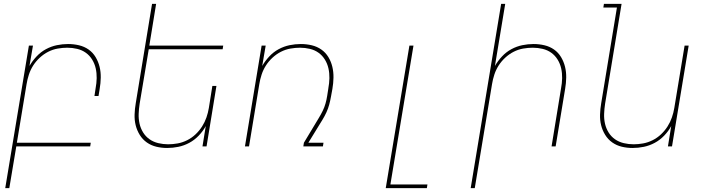

<svg xmlns="http://www.w3.org/2000/svg" viewBox="-20 -755 3640 990"><path d="M7 215 129 -520H150L132 -415Q147 -441 168.5 -464Q190 -487 217 -501.5Q244 -516 273 -522Q302 -528 331 -528Q360 -528 387.5 -521.5Q415 -515 437 -499.5Q459 -484 473 -460.5Q487 -437 493.5 -410.5Q500 -384 499.5 -355Q499 -326 494 -297L488 -260H467L473 -300Q478 -326 478.5 -352Q479 -378 473.5 -402.5Q468 -427 455 -448Q442 -469 422.5 -483Q403 -497 378 -503Q353 -509 327 -509Q303 -509 277.5 -504.5Q252 -500 228.5 -488Q205 -476 185 -457.5Q165 -439 151 -417Q137 -395 129 -370.5Q121 -346 117 -321L67 -19H448L445 0H64L28 215Z M842 8Q813 8 786 1.5Q759 -5 737 -20.5Q715 -36 700.5 -59.5Q686 -83 679.5 -109.5Q673 -136 674 -165Q675 -194 680 -223L764 -735H785L750 -520H1131L1128 -501H747L700 -220Q696 -194 695 -168Q694 -142 699.5 -117.5Q705 -93 718 -72Q731 -51 751 -37Q771 -23 796 -17Q821 -11 847 -11Q871 -11 896 -15.5Q921 -20 945 -32Q969 -44 988.5 -62.5Q1008 -81 1022 -103Q1036 -125 1044.5 -149.5Q1053 -174 1057 -199L1075 -312H1096L1045 0H1024L1041 -105Q1027 -79 1005 -56Q983 -33 956 -18.5Q929 -4 900 2Q871 8 842 8Z M1243 0 1329 -520H1350L1332 -415Q1347 -441 1368.5 -464Q1390 -487 1417 -501.5Q1444 -516 1473 -522Q1502 -528 1531 -528Q1560 -528 1587.5 -521.5Q1615 -515 1637 -499.5Q1659 -484 1673 -461Q1687 -438 1693.5 -411Q1700 -384 1699.5 -355Q1699 -326 1694 -297Q1690 -276 1686.5 -256Q1683 -236 1677.5 -215.5Q1672 -195 1663 -175.5Q1654 -156 1643 -138L1570 -19H1648L1645 0H1544L1547 -19L1624 -147Q1635 -165 1644 -183.5Q1653 -202 1658.5 -221.5Q1664 -241 1667 -260.5Q1670 -280 1673 -299V-300Q1678 -326 1678.5 -352Q1679 -378 1673.5 -402.5Q1668 -427 1655 -448Q1642 -469 1622.5 -483Q1603 -497 1578 -503Q1553 -509 1527 -509Q1503 -509 1477.5 -504.5Q1452 -500 1428.5 -488Q1405 -476 1385 -457.5Q1365 -439 1351 -417Q1337 -395 1329 -370.5Q1321 -346 1317 -321L1264 0Z M1969 215 2091 -520H2112L1993 196H2184L2181 215Z M2407 215 2564 -735H2585L2532 -415Q2547 -441 2568.5 -464Q2590 -487 2617 -501.5Q2644 -516 2673 -522Q2702 -528 2731 -528Q2760 -528 2787.5 -521.5Q2815 -515 2837 -499.5Q2859 -484 2873 -460.5Q2887 -437 2893.5 -410.5Q2900 -384 2899.5 -355Q2899 -326 2894 -297L2845 0H2824L2873 -300Q2878 -326 2878.5 -352Q2879 -378 2873.5 -402.5Q2868 -427 2855 -448Q2842 -469 2822.5 -483Q2803 -497 2778 -503Q2753 -509 2727 -509Q2703 -509 2677.5 -504.5Q2652 -500 2628.5 -488Q2605 -476 2585 -457.5Q2565 -439 2551 -417Q2537 -395 2529 -370.5Q2521 -346 2517 -321L2428 215Z M3242 8Q3213 8 3186 1.5Q3159 -5 3137 -20.5Q3115 -36 3100.5 -59.5Q3086 -83 3079.5 -109.5Q3073 -136 3074 -165Q3075 -194 3080 -223L3161 -716H3091L3094 -735H3185L3100 -220Q3096 -194 3095 -168Q3094 -142 3099.5 -117.5Q3105 -93 3118 -72Q3131 -51 3151 -37Q3171 -23 3196 -17Q3221 -11 3247 -11Q3271 -11 3296 -15.5Q3321 -20 3345 -32Q3369 -44 3388.5 -62.5Q3408 -81 3422 -103Q3436 -125 3444.5 -149.5Q3453 -174 3457 -199L3510 -520H3531L3445 0H3424L3441 -105Q3427 -79 3405 -56Q3383 -33 3356 -18.5Q3329 -4 3300 2Q3271 8 3242 8Z"/></svg>

Font: Iosevka Thin Extended
Style: Italic
Weight: 100
Width: 7
Italic angle: -9°
Monospace: yes
Designer: Belleve Invis
Foundry: Belleve Invis
Version: Version 32.5.0; ttfautohint (v1.8.4)